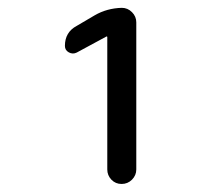

<svg xmlns="http://www.w3.org/2000/svg" viewBox="-20 -750 540 478"><path d="M170.9 -619.1Q161.1 -614.3 151.4 -619.6Q141.6 -625 141.6 -635.7Q141.6 -669.9 170.9 -685.5L215.8 -711.9Q246.1 -729.5 283.2 -730.5Q297.9 -730.5 308.6 -719.7Q319.3 -709 319.3 -694.3V-328.1Q319.3 -313.5 308.6 -302.7Q297.9 -292 282.7 -292Q267.6 -292 257.3 -302.7Q247.1 -313.5 247.1 -328.1V-658.2L246.1 -659.2H245.1Z"/></svg>

Font: Rounded-X Mgen+ 2m medium
Style: Regular
Weight: 500
Designer: [Source Han Sans]
Ryoko NISHIZUKA  (kana & ideographs); Paul D. Hunt (Latin, Greek & Cyrillic); Wenlong ZHANG  (bopomofo
Version: Version 1.059.20150602